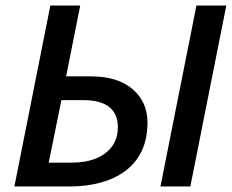

<svg xmlns="http://www.w3.org/2000/svg" viewBox="-20 -674 840 694"><path d="M32 0 162 -654H270L219 -398H308Q405 -398 459 -352Q513 -306 513 -232Q513 -171 491.5 -127Q470 -83 431.5 -55Q393 -27 342 -13.5Q291 0 234 0ZM156 -86H237Q290 -86 327.5 -101.5Q365 -117 385.5 -145.5Q406 -174 406 -215Q406 -262 375 -287Q344 -312 282 -312H202ZM560 0 690 -654H798L668 0Z"/></svg>

Font: Source Sans 3 SemiBold
Style: Italic
Weight: 600
Italic angle: -11°
Designer: Paul D. Hunt
Foundry: Adobe
Version: Version 3.046;hotconv 1.0.118;makeotfexe 2.5.65603